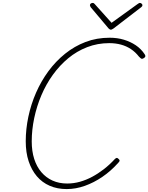

<svg xmlns="http://www.w3.org/2000/svg" viewBox="-20 -1273 1014 1313"><path d="M436 20Q372 20 320 -2.5Q268 -25 232 -67.5Q196 -110 176 -170Q156 -230 156 -307Q156 -390 174 -475Q192 -560 226.5 -639Q261 -718 311 -786Q361 -854 425 -905.5Q489 -957 565 -986Q641 -1015 730 -1015Q782 -1015 827 -1001.5Q872 -988 908.5 -963.5Q945 -939 970 -901Q976 -892 973 -885Q970 -878 959 -873Q951 -869 946 -872Q941 -875 930 -886Q906 -917 875 -937.5Q844 -958 807 -968Q770 -978 727 -978Q647 -978 576 -950.5Q505 -923 446.5 -874.5Q388 -826 341.5 -761.5Q295 -697 263 -621.5Q231 -546 214 -465.5Q197 -385 197 -306Q197 -239 214 -186Q231 -133 263 -95.5Q295 -58 339.5 -38Q384 -18 439 -18Q484 -18 526.5 -30Q569 -42 609.5 -63.5Q650 -85 689.5 -115.5Q729 -146 765 -185Q772 -192 777.5 -193Q783 -194 791 -186Q798 -180 798 -174.5Q798 -169 789 -160Q738 -103 680 -63.5Q622 -24 560 -2Q498 20 436 20ZM936 -1253Q943 -1253 948.5 -1248Q954 -1243 954 -1238Q954 -1234 952.5 -1231Q951 -1228 946 -1224L756 -1078Q749 -1074 745.5 -1072Q742 -1070 738 -1070Q734 -1070 731 -1072Q728 -1074 723 -1078L600 -1224Q599 -1227 597 -1230.5Q595 -1234 595 -1237Q595 -1245 601 -1249Q607 -1253 614 -1253Q618 -1253 621 -1251.5Q624 -1250 628 -1245L743 -1117L919 -1244Q928 -1250 930.5 -1251.5Q933 -1253 936 -1253Z"/></svg>

Font: Playwrite MX Thin
Style: Regular
Weight: 250
Designer: Veronika Burian, José Scaglione
Foundry: TypeTogether
Version: Version 1.002